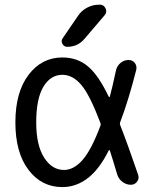

<svg xmlns="http://www.w3.org/2000/svg" viewBox="-20 -800 657 810"><path d="M403.3 -268.6Q406.2 -275.4 403.3 -282.2Q358.4 -400.4 323.2 -441.4Q287.1 -484.4 243.2 -484.4Q193.4 -484.4 163.1 -434.1Q132.8 -383.8 132.8 -283.2Q132.8 -187.5 166 -135.3Q199.2 -83 250 -83Q291 -83 328.1 -125Q365.2 -167 403.3 -268.6ZM308.6 -732.4Q323.2 -754.9 347.2 -767.6Q371.1 -780.3 398.4 -780.3H401.4Q418 -780.3 425.3 -764.6Q432.6 -749 421.9 -736.3L336.9 -636.7Q308.6 -602.5 263.7 -602.5Q250 -602.5 243.2 -615.2Q236.3 -627.9 245.1 -639.6ZM469.7 -504.9Q474.6 -523.4 489.3 -535.2Q503.9 -546.9 522.5 -546.9Q539.1 -546.9 548.8 -534.2Q558.6 -521.5 554.7 -504.9Q522.5 -377.9 487.3 -285.2Q484.4 -278.3 487.3 -271.5Q519.5 -189.5 562.5 -63.5Q564.5 -57.6 564.5 -51.8Q564.5 -43 558.6 -34.2Q548.8 -20.5 532.2 -20.5Q512.7 -20.5 496.6 -32.7Q480.5 -44.9 474.6 -63.5Q458 -120.1 443.4 -165Q443.4 -167 441.4 -167Q439.5 -167 438.5 -165Q401.4 -89.8 353.5 -50.8Q302.7 -10.7 243.2 -10.7Q155.3 -10.7 100.1 -83.5Q44.9 -156.2 44.9 -283.7Q44.9 -411.1 100.6 -484.4Q156.2 -557.6 243.2 -557.6Q306.6 -557.6 351.6 -519.5Q395.5 -482.4 438.5 -392.6Q439.5 -390.6 440.9 -390.6Q442.4 -390.6 443.4 -392.6Q453.1 -427.7 469.7 -504.9Z"/></svg>

Font: Gen Jyuu Gothic P Regular
Style: Regular
Weight: 400
Designer: [Source Han Sans]
Ryoko NISHIZUKA  (kana & ideographs); Paul D. Hunt (Latin, Greek & Cyrillic); Wenlong ZHANG  (bopomofo
Version: Version 1.002.20150607